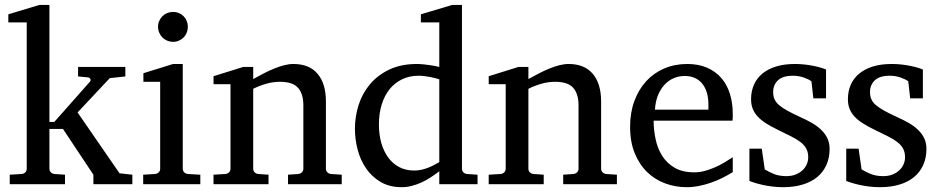

<svg xmlns="http://www.w3.org/2000/svg" viewBox="-20 -757 3861 789"><path d="M363.8 0V-39.1L238.8 -227.1H183.1V-64Q183.1 -54.7 189 -48.8Q194.8 -43 204.1 -42L247.1 -39.1V0H20V-39.1L68.8 -42Q78.1 -43 84 -48.8Q89.8 -54.7 89.8 -64V-665H14.2V-698.2L142.1 -736.8H183.1V-255.9H203.1L350.1 -421.9Q354 -426.8 351.3 -432.4Q348.6 -438 341.8 -439L300.8 -442.9V-481.9H495.1V-442.9L431.2 -436L298.8 -294.9L471.2 -44.9L523.9 -39.1V0Z M568.4 0V-39.1L617.2 -42Q626.5 -43 632.3 -48.8Q638.2 -54.7 638.2 -64V-420.9H569.3V-456.1L691.4 -494.1H731V-64Q731 -54.7 737.1 -48.8Q743.2 -43 752 -42L803.2 -39.1V0ZM752 -647Q752 -634.3 747.3 -622.8Q742.7 -611.3 734.4 -603Q726.1 -594.7 715.1 -589.8Q704.1 -585 691.4 -585Q678.7 -585 667.2 -589.8Q655.8 -594.7 647.5 -603Q639.2 -611.3 634.3 -622.8Q629.4 -634.3 629.4 -647Q629.4 -659.7 634.3 -670.9Q639.2 -682.1 647.5 -690.4Q655.8 -698.7 667.2 -703.4Q678.7 -708 691.4 -708Q704.1 -708 715.1 -703.4Q726.1 -698.7 734.4 -690.4Q742.7 -682.1 747.3 -670.9Q752 -659.7 752 -647Z M1163.6 0V-39.1L1205.6 -42Q1214.4 -43 1220.5 -48.8Q1226.6 -54.7 1226.6 -64V-324.2Q1226.6 -371.6 1204.6 -396.2Q1182.6 -420.9 1130.4 -420.9Q1101.6 -420.9 1073.7 -412.8Q1045.9 -404.8 1020.5 -392.1V-64Q1020.5 -54.7 1026.4 -48.8Q1032.2 -43 1041.5 -42L1083.5 -39.1V0H857.4V-39.1L906.2 -42Q915.5 -43 921.4 -48.8Q927.2 -54.7 927.2 -64V-411.1H857.4V-443.8L979.5 -481.9H1020.5V-432.1Q1041.5 -443.8 1063.2 -455.1Q1085 -466.3 1106.4 -475.1Q1127.9 -483.9 1147.9 -489Q1168 -494.1 1185.5 -494.1Q1251 -494.1 1285.2 -453.6Q1319.3 -413.1 1319.3 -339.8V-64Q1319.3 -54.7 1325.4 -48.8Q1331.5 -43 1340.3 -42L1384.3 -39.1V0Z M1785.2 -431.2Q1778.8 -433.1 1768.8 -435.8Q1758.8 -438.5 1747.3 -440.7Q1735.8 -442.9 1723.4 -444.3Q1710.9 -445.8 1700.2 -445.8Q1663.1 -445.8 1632.8 -431.4Q1602.5 -417 1581.3 -390.9Q1560.1 -364.7 1548.6 -327.6Q1537.1 -290.5 1537.1 -245.1Q1537.1 -204.1 1546.9 -169.7Q1556.6 -135.3 1575.2 -109.9Q1593.8 -84.5 1620.6 -70.3Q1647.5 -56.2 1682.1 -56.2Q1697.3 -56.2 1711.4 -59.3Q1725.6 -62.5 1738.8 -67.6Q1752 -72.8 1763.7 -78.9Q1775.4 -85 1785.2 -90.8ZM1785.2 0V-53.2Q1768.1 -40 1749.8 -28.1Q1731.4 -16.1 1712.2 -7.3Q1692.9 1.5 1672.6 6.8Q1652.3 12.2 1630.4 12.2Q1580.1 12.2 1543.7 -9.5Q1507.3 -31.2 1483.9 -65.7Q1460.4 -100.1 1449.5 -142.8Q1438.5 -185.5 1438.5 -228Q1438.5 -278.8 1454.1 -326.9Q1469.7 -375 1501.5 -412.1Q1533.2 -449.2 1581.1 -471.7Q1628.9 -494.1 1693.4 -494.1Q1705.1 -494.1 1718.8 -492.7Q1732.4 -491.2 1745.4 -489.5Q1758.3 -487.8 1768.8 -485.6Q1779.3 -483.4 1785.2 -481.9V-665H1709.5V-698.2L1838.4 -736.8H1878.4V-64Q1878.4 -54.7 1884.3 -48.8Q1890.1 -43 1899.4 -42L1942.4 -39.1V0Z M2294.4 0V-39.1L2336.4 -42Q2345.2 -43 2351.3 -48.8Q2357.4 -54.7 2357.4 -64V-324.2Q2357.4 -371.6 2335.4 -396.2Q2313.5 -420.9 2261.2 -420.9Q2232.4 -420.9 2204.6 -412.8Q2176.8 -404.8 2151.4 -392.1V-64Q2151.4 -54.7 2157.2 -48.8Q2163.1 -43 2172.4 -42L2214.4 -39.1V0H1988.3V-39.1L2037.1 -42Q2046.4 -43 2052.2 -48.8Q2058.1 -54.7 2058.1 -64V-411.1H1988.3V-443.8L2110.4 -481.9H2151.4V-432.1Q2172.4 -443.8 2194.1 -455.1Q2215.8 -466.3 2237.3 -475.1Q2258.8 -483.9 2278.8 -489Q2298.8 -494.1 2316.4 -494.1Q2381.8 -494.1 2416 -453.6Q2450.2 -413.1 2450.2 -339.8V-64Q2450.2 -54.7 2456.3 -48.8Q2462.4 -43 2471.2 -42L2515.1 -39.1V0Z M2991.2 -49.8Q2970.2 -36.6 2947.5 -25.4Q2924.8 -14.2 2900.6 -5.9Q2876.5 2.4 2851.6 7.3Q2826.7 12.2 2801.3 12.2Q2755.9 12.2 2713.9 -3.2Q2671.9 -18.6 2639.9 -49.3Q2607.9 -80.1 2588.6 -126.7Q2569.3 -173.3 2569.3 -235.8Q2569.3 -294.4 2586.9 -342Q2604.5 -389.6 2635.7 -423.6Q2667 -457.5 2710 -475.8Q2752.9 -494.1 2804.2 -494.1Q2850.6 -494.1 2885.7 -478.8Q2920.9 -463.4 2944.3 -436.3Q2967.8 -409.2 2979.5 -371.3Q2991.2 -333.5 2991.2 -289.1V-275.9Q2991.2 -268.1 2990.2 -261.2H2666Q2666 -223.1 2674.1 -185.1Q2682.1 -147 2701.2 -116.7Q2720.2 -86.4 2752.4 -67.6Q2784.7 -48.8 2833 -48.8Q2854.5 -48.8 2875.5 -54.4Q2896.5 -60.1 2916.7 -68.8Q2937 -77.6 2955.6 -88.6Q2974.1 -99.6 2991.2 -110.8ZM2891.1 -328.1Q2891.1 -353 2885.3 -374.3Q2879.4 -395.5 2867.4 -411.1Q2855.5 -426.8 2837.2 -435.8Q2818.8 -444.8 2793.9 -444.8Q2769 -444.8 2747.6 -435.3Q2726.1 -425.8 2709.7 -407.7Q2693.4 -389.6 2683.3 -364Q2673.3 -338.4 2671.4 -306.2H2891.1Z M3389.2 -145Q3389.2 -108.4 3376 -79.1Q3362.8 -49.8 3338.4 -29.5Q3314 -9.3 3278.3 1.5Q3242.7 12.2 3198.2 12.2Q3175.3 12.2 3153.6 9.5Q3131.8 6.8 3113.5 2.7Q3095.2 -1.5 3081.1 -5.9Q3066.9 -10.3 3059.6 -13.2V-146H3110.4L3122.6 -61Q3137.7 -51.3 3159.9 -42.2Q3182.1 -33.2 3211.4 -33.2Q3232.9 -33.2 3249.5 -39.8Q3266.1 -46.4 3277.6 -57.1Q3289.1 -67.9 3295.2 -81.8Q3301.3 -95.7 3301.3 -110.8Q3301.3 -131.8 3293 -146.7Q3284.7 -161.6 3269 -173.6Q3253.4 -185.5 3230.7 -196.8Q3208 -208 3179.2 -222.2Q3151.9 -235.4 3130.9 -248.3Q3109.9 -261.2 3095.5 -276.1Q3081.1 -291 3073.7 -308.8Q3066.4 -326.7 3066.4 -349.1Q3066.4 -382.3 3078.4 -409.2Q3090.3 -436 3113.3 -454.8Q3136.2 -473.6 3169.7 -483.9Q3203.1 -494.1 3246.6 -494.1Q3268.6 -494.1 3288.6 -491.7Q3308.6 -489.3 3325.2 -485.8Q3341.8 -482.4 3354.5 -478.5Q3367.2 -474.6 3374.5 -471.2V-353H3322.3L3314.5 -422.9Q3303.7 -431.2 3282.7 -438.5Q3261.7 -445.8 3238.3 -445.8Q3196.8 -445.8 3177 -427Q3157.2 -408.2 3157.2 -378.9Q3157.2 -361.8 3162.8 -349.1Q3168.5 -336.4 3181.4 -325.2Q3194.3 -314 3215.6 -302.2Q3236.8 -290.5 3268.6 -275.9Q3294.9 -264.2 3316.9 -251.5Q3338.9 -238.8 3355 -223.1Q3371.1 -207.5 3380.1 -188.5Q3389.2 -169.4 3389.2 -145Z M3787.1 -145Q3787.1 -108.4 3773.9 -79.1Q3760.7 -49.8 3736.3 -29.5Q3711.9 -9.3 3676.3 1.5Q3640.6 12.2 3596.2 12.2Q3573.2 12.2 3551.5 9.5Q3529.8 6.8 3511.5 2.7Q3493.2 -1.5 3479 -5.9Q3464.8 -10.3 3457.5 -13.2V-146H3508.3L3520.5 -61Q3535.6 -51.3 3557.9 -42.2Q3580.1 -33.2 3609.4 -33.2Q3630.9 -33.2 3647.5 -39.8Q3664.1 -46.4 3675.5 -57.1Q3687 -67.9 3693.1 -81.8Q3699.2 -95.7 3699.2 -110.8Q3699.2 -131.8 3690.9 -146.7Q3682.6 -161.6 3667 -173.6Q3651.4 -185.5 3628.7 -196.8Q3606 -208 3577.1 -222.2Q3549.8 -235.4 3528.8 -248.3Q3507.8 -261.2 3493.4 -276.1Q3479 -291 3471.7 -308.8Q3464.4 -326.7 3464.4 -349.1Q3464.4 -382.3 3476.3 -409.2Q3488.3 -436 3511.2 -454.8Q3534.2 -473.6 3567.6 -483.9Q3601.1 -494.1 3644.5 -494.1Q3666.5 -494.1 3686.5 -491.7Q3706.5 -489.3 3723.1 -485.8Q3739.7 -482.4 3752.4 -478.5Q3765.1 -474.6 3772.5 -471.2V-353H3720.2L3712.4 -422.9Q3701.7 -431.2 3680.7 -438.5Q3659.7 -445.8 3636.2 -445.8Q3594.7 -445.8 3575 -427Q3555.2 -408.2 3555.2 -378.9Q3555.2 -361.8 3560.8 -349.1Q3566.4 -336.4 3579.3 -325.2Q3592.3 -314 3613.5 -302.2Q3634.8 -290.5 3666.5 -275.9Q3692.9 -264.2 3714.8 -251.5Q3736.8 -238.8 3752.9 -223.1Q3769 -207.5 3778.1 -188.5Q3787.1 -169.4 3787.1 -145Z"/></svg>

Font: Charis SIL Am
Style: Regular
Weight: 400
Foundry: SIL International
Version: Version 5.000